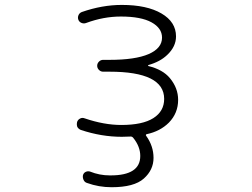

<svg xmlns="http://www.w3.org/2000/svg" viewBox="-20 -576 1040 792"><path d="M591.8 -307.6Q590.8 -307.6 590.8 -306.2Q590.8 -304.7 591.8 -303.7Q651.4 -289.1 680.7 -253.9Q714.8 -212.9 714.8 -164.1Q714.8 -109.4 676.8 -70.3Q640.6 -34.2 585 -22.5Q583 -22.5 582 -20Q581.1 -17.6 583 -15.6Q613.3 26.4 613.3 75.2Q613.3 125 573.2 160.6Q533.2 196.3 440.4 196.3Q387.7 196.3 338.9 178.7Q329.1 175.8 324.7 166Q320.3 156.2 322.3 146.5Q325.2 136.7 334 132.8Q342.8 128.9 351.6 131.8Q390.6 147.5 432.6 147.5Q434.6 147.5 436.5 147.5Q558.6 147.5 558.6 67.4Q558.6 28.3 529.3 -7.8Q524.4 -13.7 516.6 -12.7Q496.1 -11.7 482.4 -11.7Q398.4 -11.7 313.5 -40Q303.7 -43.9 298.8 -52.7Q296.9 -58.6 296.9 -64.5Q296.9 -68.4 297.9 -72.3Q300.8 -82 310.1 -86.9Q319.3 -91.8 329.1 -87.9Q409.2 -60.5 480.5 -60.5Q568.4 -60.5 612.8 -88.9Q657.2 -117.2 657.2 -168Q657.2 -280.3 431.6 -280.3H405.3Q395.5 -280.3 388.2 -287.6Q380.9 -294.9 380.9 -304.7Q380.9 -314.5 388.2 -321.8Q395.5 -329.1 405.3 -329.1H431.6Q538.1 -329.1 593.3 -353Q648.4 -377 648.4 -420.9Q648.4 -460 605 -483.9Q561.5 -507.8 478.5 -507.8Q407.2 -507.8 335.9 -481.4Q326.2 -477.5 316.4 -481.4Q306.6 -485.4 303.2 -494.6Q299.8 -503.9 303.7 -513.2Q307.6 -522.5 317.4 -526.4Q401.4 -555.7 482.4 -555.7Q585.9 -555.7 646 -520.5Q706.1 -485.4 706.1 -425.8Q706.1 -383.8 669.9 -349.6Q640.6 -321.3 591.8 -307.6Z"/></svg>

Font: Rounded Mgen+ 1m light
Style: Regular
Weight: 200
Designer: [Source Han Sans]
Ryoko NISHIZUKA  (kana & ideographs); Paul D. Hunt (Latin, Greek & Cyrillic); Wenlong ZHANG  (bopomofo
Version: Version 1.059.20150602